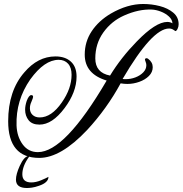

<svg xmlns="http://www.w3.org/2000/svg" viewBox="-20 -723 916 963"><path d="M177 69Q21 69 21 -115Q21 -267 102 -360Q170 -440 258 -440Q307 -440 335.5 -414Q364 -388 364 -339Q364 -261 304 -181Q242 -98 178 -98Q141 -98 123.5 -120Q106 -142 106 -173Q106 -193 114 -217Q125 -246 137 -246Q146 -246 146 -237Q146 -232 137 -211Q130 -196 130 -180Q130 -159 143.5 -146.5Q157 -134 179 -134Q238 -134 290 -209Q339 -279 339 -348Q339 -384 321.5 -403.5Q304 -423 274 -423Q203 -423 132 -325Q59 -220 63 -94Q65 -38 93.5 1Q122 40 170 40Q305 40 515 -319Q405 -352 405 -449Q405 -514 440 -566.5Q475 -619 536 -655Q619 -703 698 -703Q741 -703 781.5 -692.5Q822 -682 849 -659.5Q876 -637 876 -601Q876 -589 870.5 -578Q865 -567 859 -567Q860 -567 850 -573.5Q840 -580 828 -580Q743 -580 595 -327Q599 -326 603 -326Q607 -326 611 -326Q636 -326 659.5 -335Q683 -344 698.5 -360Q714 -376 714 -396Q714 -404 710.5 -412.5Q707 -421 707 -423Q707 -431 715 -431Q719 -431 723 -428Q746 -411 746 -386Q746 -361 727 -342Q708 -323 678.5 -312.5Q649 -302 619 -302Q602 -302 585 -305Q516 -178 417 -71Q285 69 177 69ZM532 -344Q587 -434 666 -515Q761 -613 819 -613Q834 -613 845 -606Q844 -625 827 -640.5Q810 -656 786.5 -665Q763 -674 742 -675Q676 -678 602 -645Q539 -617 498.5 -560.5Q458 -504 458 -430Q458 -358 532 -344ZM223 164Q223 193 175 209Q155 216 140 218Q125 220 115 220Q60 220 60 178Q60 151 79 109Q101 61 123 60L126 63Q92 110 92 151Q92 192 137 192Q160 192 186.5 181Q213 170 223 164Z"/></svg>

Font: Alex Brush
Style: Regular
Weight: 400
Designer: Robert E. Leuschke
Foundry: Robert E. Leuschke
Version: Version 1.111; ttfautohint (v1.8.4.7-5d5b)